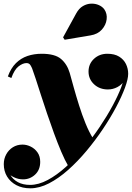

<svg xmlns="http://www.w3.org/2000/svg" viewBox="-22 -761 716 1041"><path d="M142.5 260Q99 260 66.5 242.8Q34 225.5 16.2 196Q-1.5 166.5 -1.5 129Q-1.5 100 11.8 75.8Q25 51.5 48 37.2Q71 23 100 23Q122.5 23 144.5 33.8Q166.5 44.5 181.2 65.2Q196 86 196 116.5Q196 160 168.2 185.8Q140.5 211.5 103 211.5Q77.5 211.5 53.8 200.2Q30 189 14.8 170.2Q-0.5 151.5 -0.5 129H18.5Q18.5 161 33.2 186.5Q48 212 75.2 226.8Q102.5 241.5 141 241.5Q187 241.5 236.5 215Q286 188.5 335.8 143.5Q385.5 98.5 432 42.8Q478.5 -13 518.5 -72.5Q558.5 -132 588.5 -187.8Q618.5 -243.5 635.2 -288Q652 -332.5 652 -358Q652 -383 640.8 -403.8Q629.5 -424.5 608.8 -437Q588 -449.5 560 -449.5V-468.5Q590.5 -468.5 615 -454.5Q639.5 -440.5 653.2 -418.2Q667 -396 667 -370.5Q667 -344 652.2 -322.5Q637.5 -301 613.8 -288.5Q590 -276 563 -276Q518 -276 488 -304Q458 -332 458 -373Q458 -414.5 487.5 -442Q517 -469.5 560 -469.5Q599 -469.5 624 -454Q649 -438.5 661 -413.8Q673 -389 673 -361Q673 -333 655.8 -286Q638.5 -239 608 -181.2Q577.5 -123.5 536.5 -62.2Q495.5 -1 447.5 56.5Q399.5 114 347.8 160Q296 206 243.8 233Q191.5 260 142.5 260ZM348 139Q329.5 107.5 310 61.5Q290.5 15.5 271 -37.8Q251.5 -91 233.2 -145.2Q215 -199.5 199.2 -248.2Q183.5 -297 171.5 -334Q159.5 -371 152.5 -389Q149.5 -397 142.8 -408Q136 -419 121.5 -419Q102 -419 79 -401.5Q56 -384 39.5 -338L20.5 -346.5Q37 -391.5 64.2 -418.5Q91.5 -445.5 127 -457.5Q162.5 -469.5 204 -469.5Q276 -469.5 309 -441.2Q342 -413 356 -365.5Q365.5 -331.5 378.2 -285.5Q391 -239.5 406.8 -189.5Q422.5 -139.5 441.5 -92.5Q460.5 -45.5 483 -9.5Q471 7 455 25.5Q439 44 420.8 63.2Q402.5 82.5 383.8 101.8Q365 121 348 139ZM328.5 -545.5 320 -558.5 391 -688Q406 -715.5 427.5 -728Q449 -740.5 471.8 -741.2Q494.5 -742 513.8 -733.5Q533 -725 543.5 -710.5Q560 -686.5 556.2 -656Q552.5 -625.5 530.2 -600.5Q508 -575.5 468.5 -569Z"/></svg>

Font: Bodoni Moda 11pt Black
Style: Italic
Weight: 900
Italic angle: -13°
Designer: Owen Earl
Foundry: indestructible type
Version: Version 2.004